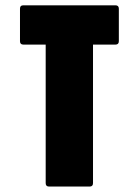

<svg xmlns="http://www.w3.org/2000/svg" viewBox="-20 -686 510 706"><path d="M160.5 0Q148 0 148 -12.5V-522H66Q53.5 -522 53.5 -534.5V-654Q53.5 -666.5 66 -666.5H404.5Q417 -666.5 417 -654V-534.5Q417 -522 404.5 -522H322V-12.5Q322 0 309.5 0Z"/></svg>

Font: Jaro 24pt
Style: Regular
Weight: 400
Designer: Agyei Archer, Celine Hurka, Mirko Velimirović
Version: Version 1.000